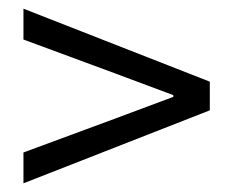

<svg xmlns="http://www.w3.org/2000/svg" viewBox="-20 -553 537 442"><path d="M34 -131V-202L245 -280L379 -330V-334L245 -384L34 -462V-533L463 -365V-299Z"/></svg>

Font: Source Sans 3
Style: Regular
Weight: 400
Designer: Paul D. Hunt
Foundry: Adobe
Version: Version 3.046;hotconv 1.0.118;makeotfexe 2.5.65603